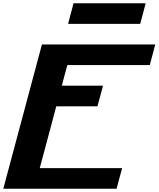

<svg xmlns="http://www.w3.org/2000/svg" viewBox="-20 -1145 962 1165"><path d="M0 0H687.5Q692.9 -21 704.1 -62.5Q715.3 -104 721.2 -125H221.2Q238.3 -187.5 271.5 -312.5Q304.7 -437.5 321.3 -500H571.3Q577.1 -520.5 588.4 -562.3Q599.6 -604 605 -625H355Q360.4 -646 371.6 -687.7Q382.8 -729.5 388.7 -750H888.7Q894.5 -770.5 905.5 -812.5Q916.5 -854.5 921.9 -875H234.4Q195.3 -729 117.2 -437.5Q39.1 -146 0 0ZM393.1 -1000H830.6Q836.4 -1020.5 847.4 -1062.5Q858.4 -1104.5 863.8 -1125H426.3Q420.4 -1104 409.4 -1062.3Q398.4 -1020.5 393.1 -1000Z"/></svg>

Font: Faithful 32x
Style: SemiboldOblique
Weight: 400
Foundry: Faithful Resource Pack
Version: Version 1.0; January 27, 2023